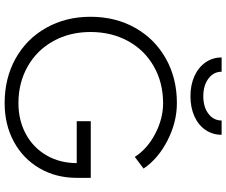

<svg xmlns="http://www.w3.org/2000/svg" viewBox="-92 -848 952 807"><g transform="rotate(90 383.5 -444.0)"><path d="M50 -349Q50 -454 96.5 -536.5Q143 -619 225.5 -665.5Q308 -712 413 -712Q493 -712 570 -672.5Q647 -633 688 -572L639 -535Q606 -587 542.5 -620.5Q479 -654 413 -654Q327 -654 258.5 -615Q190 -576 152 -506.5Q114 -437 114 -349Q114 -262 152 -193Q190 -124 258.5 -85Q327 -46 413 -46Q485 -46 542.5 -77Q600 -108 632.5 -164Q665 -220 665 -291H727Q727 -204 687 -135Q647 -66 575.5 -27Q504 12 413 12Q308 12 225.5 -34Q143 -80 96.5 -162.5Q50 -245 50 -349ZM489 -350H727V-291H699H489ZM221 -900H281Q281 -866 310 -844.5Q339 -823 384 -823Q429 -823 457.5 -844.5Q486 -866 486 -900H546Q546 -862 525.5 -832Q505 -802 468 -785.5Q431 -769 384 -769Q337 -769 300 -785.5Q263 -802 242 -832Q221 -862 221 -900Z"/></g></svg>

Font: Oak Sans Light
Style: Regular
Weight: 400
Designer: Erik Kennedy, Walven
Foundry: Erik Kennedy, Walven
Version: Version 1.100;Glyphs 3.1.2 (3151)